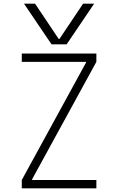

<svg xmlns="http://www.w3.org/2000/svg" viewBox="-20 -1020 640 1040"><path d="M98 0V-45L446 -681V-685H98V-730H502V-685L154 -49V-45H502V0ZM110 -1000 259 -780H341L490 -1000H430L302 -809H298L170 -1000Z"/></svg>

Font: M PLUS Code Latin 60 Light
Style: Regular
Weight: 300
Width: 7
Monospace: yes
Designer: Coji Morishita
Foundry: UNDERFOREST DESIGN
Version: Version 1.005; ttfautohint (v1.8.3)